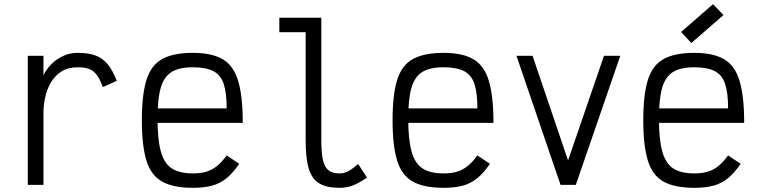

<svg xmlns="http://www.w3.org/2000/svg" viewBox="-20 -885 3640 919"><path d="M113 0V-618H188V-524Q200 -551 223.5 -575.5Q247 -600 280 -616Q313 -632 352 -632Q403 -632 437 -619.5Q471 -607 495 -578Q519 -549 539 -498L472 -468Q459 -505 444 -525.5Q429 -546 407.5 -554.5Q386 -563 352 -563Q305 -563 273.5 -542.5Q242 -522 223 -489Q204 -456 196 -417.5Q188 -379 188 -344V0Z M903 14Q810 14 756.5 -15.5Q703 -45 681 -116Q659 -187 659 -309Q659 -432 681 -502.5Q703 -573 756.5 -602.5Q810 -632 903 -632Q994 -632 1046 -601.5Q1098 -571 1120 -497.5Q1142 -424 1142 -297H688V-366H1065Q1065 -441 1050.5 -484Q1036 -527 1000.5 -545Q965 -563 903 -563Q838 -563 801.5 -540.5Q765 -518 749.5 -465Q734 -412 734 -318Q734 -219 749.5 -161.5Q765 -104 801.5 -79.5Q838 -55 903 -55Q940 -55 967 -63Q994 -71 1017.5 -89.5Q1041 -108 1065 -141L1125 -101Q1095 -57 1064.5 -32Q1034 -7 995.5 3.5Q957 14 903 14Z M1605 14Q1544 14 1508.5 -7Q1473 -28 1458 -77.5Q1443 -127 1443 -213V-731H1317V-800H1518V-213Q1518 -153 1526 -118.5Q1534 -84 1553 -69.5Q1572 -55 1605 -55Q1626 -55 1645 -64.5Q1664 -74 1694 -100L1737 -35Q1697 -8 1668.5 3Q1640 14 1605 14Z M2103 14Q2010 14 1956.5 -15.5Q1903 -45 1881 -116Q1859 -187 1859 -309Q1859 -432 1881 -502.5Q1903 -573 1956.5 -602.5Q2010 -632 2103 -632Q2194 -632 2246 -601.5Q2298 -571 2320 -497.5Q2342 -424 2342 -297H1888V-366H2265Q2265 -441 2250.5 -484Q2236 -527 2200.5 -545Q2165 -563 2103 -563Q2038 -563 2001.5 -540.5Q1965 -518 1949.5 -465Q1934 -412 1934 -318Q1934 -219 1949.5 -161.5Q1965 -104 2001.5 -79.5Q2038 -55 2103 -55Q2140 -55 2167 -63Q2194 -71 2217.5 -89.5Q2241 -108 2265 -141L2325 -101Q2295 -57 2264.5 -32Q2234 -7 2195.5 3.5Q2157 14 2103 14Z M2663 0 2452 -618H2529L2699 -117L2871 -618H2949L2736 0Z M3303 14Q3210 14 3156.5 -15.5Q3103 -45 3081 -116Q3059 -187 3059 -309Q3059 -432 3081 -502.5Q3103 -573 3156.5 -602.5Q3210 -632 3303 -632Q3394 -632 3446 -601.5Q3498 -571 3520 -497.5Q3542 -424 3542 -297H3088V-366H3465Q3465 -441 3450.5 -484Q3436 -527 3400.5 -545Q3365 -563 3303 -563Q3238 -563 3201.5 -540.5Q3165 -518 3149.5 -465Q3134 -412 3134 -318Q3134 -219 3149.5 -161.5Q3165 -104 3201.5 -79.5Q3238 -55 3303 -55Q3340 -55 3367 -63Q3394 -71 3417.5 -89.5Q3441 -108 3465 -141L3525 -101Q3495 -57 3464.5 -32Q3434 -7 3395.5 3.5Q3357 14 3303 14ZM3289 -679 3240 -732 3393 -865 3443 -813Z"/></svg>

Font: Victor Mono Thin
Style: Regular
Weight: 400
Monospace: yes
Version: Version 1.561;gftools[0.9.30]